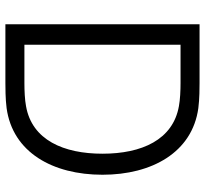

<svg xmlns="http://www.w3.org/2000/svg" viewBox="-44 -716 760 712"><g transform="rotate(90 336.0 -360.0)"><path d="M288.5 0C302.5 0 347.5 0 381 -4.5C545 -27 628 -175.5 628 -360C628 -543.5 545 -693 381 -715.5C346.5 -720 303.5 -720 288.5 -720H70V0ZM146 -649.5H288.5C314.5 -649.5 350.5 -648 373.5 -643.5C498.5 -621.5 550 -505.5 550 -360C550 -216.5 499.5 -98.5 373.5 -76.5C350.5 -72 315.5 -70.5 288.5 -70.5H146Z"/></g></svg>

Font: Manrope
Style: Regular
Weight: 400
Designer: Mikhail Sharanda
Foundry: Mikhail Sharanda
Version: Version 4.505